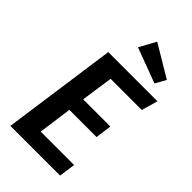

<svg xmlns="http://www.w3.org/2000/svg" viewBox="-279 -1012 1093 1093"><g transform="rotate(45 268.0 -465.0)"><path d="M508 -593H257L229 -400H448L435 -302H216L188 -99H457L443 0H43L140 -691H536ZM488 -815 452 -751 240 -830 295 -930Z"/></g></svg>

Font: FiraGO Medium
Style: Italic
Weight: 500
Italic angle: -8°
Designer: bBox Type GmbH
Foundry: bBox Type GmbH
Version: Version 1.001